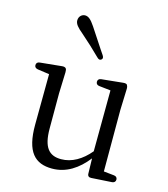

<svg xmlns="http://www.w3.org/2000/svg" viewBox="-122 -913 895 1025"><g transform="rotate(15 326.0 -400.0)"><path d="M261 18C339 18 402 -24 454 -90L456 -7C456 7 464 13 477 12L590 5C602 4 609 -3 609 -14C609 -25 602 -32 590 -33L533 -39V-379L537 -497C537 -507 535 -513 532 -518C528 -523 520 -524 510 -523L392 -511C380 -510 373 -503 373 -492C373 -481 380 -474 392 -473L455 -466L453 -129C408 -75 354 -43 295 -43C229 -43 194 -80 194 -186V-379L198 -498C198 -509 197 -514 193 -519C189 -523 182 -525 172 -524L52 -512C40 -511 33 -504 33 -493C33 -482 40 -476 52 -474L116 -465L114 -186C113 -34 167 18 261 18ZM187 -781C187 -762 202 -745 231 -721C270 -687 307 -653 342 -618C351 -609 358 -607 366 -613C373 -619 373 -626 366 -637C354 -654 344 -670 332 -688C314 -716 294 -746 276 -773C254 -806 239 -818 221 -818C205 -818 187 -805 187 -781Z"/></g></svg>

Font: 寒蝉锦书宋
Style: Regular
Weight: 400
Designer: 寒蝉锦书宋{Warren} 思源宋体{Ryoko NISHIZUKA 西塚涼子 (kana & ideographs); Frank Grießhammer (Latin, Greek & Cyrillic); Wenlong ZHANG 
Foundry: Adobe & ChillType
Version: Version 2.000;Glyphs 3.1.1 (3135)